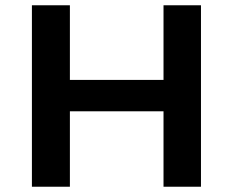

<svg xmlns="http://www.w3.org/2000/svg" viewBox="-20 -708 884 728"><path d="M101 0V-688H245V-405H600V-688H742V0H600V-286H245V0Z"/></svg>

Font: Saira Expanded SemiBold
Style: Regular
Weight: 600
Width: 7
Designer: Hector Gatti with collaboration of the Omnibus-Type team
Foundry: Omnibus-Type
Version: Version 1.100; ttfautohint (v1.8.3)